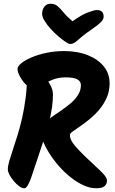

<svg xmlns="http://www.w3.org/2000/svg" viewBox="-20 -1018 615 1030"><path d="M568 -571Q568 -529 552.5 -494Q537 -459 513 -430.5Q489 -402 461.5 -379.5Q434 -357 410 -340.5Q386 -324 370.5 -313Q355 -302 355 -295Q355 -282 360 -270Q365 -258 374.5 -245.5Q384 -233 398 -218Q412 -203 430 -185Q461 -155 489 -129.5Q517 -104 535.5 -84Q554 -64 554 -49Q554 -32 541.5 -20Q529 -8 497 -8Q463 -8 428 -24Q393 -40 359.5 -66.5Q326 -93 296.5 -126.5Q267 -160 245 -195Q223 -230 210 -262.5Q197 -295 197 -320Q197 -337 212.5 -353.5Q228 -370 252.5 -387Q277 -404 305 -423Q333 -442 358 -463Q383 -484 398.5 -508.5Q414 -533 414 -561Q414 -581 395.5 -592Q377 -603 332 -603Q292 -603 260 -589.5Q228 -576 201 -562.5Q174 -549 149 -549Q134 -549 116.5 -567Q99 -585 86.5 -608.5Q74 -632 74 -648Q74 -662 94 -678.5Q114 -695 149 -710Q184 -725 229 -734.5Q274 -744 324 -744Q396 -744 451 -722Q506 -700 537 -661.5Q568 -623 568 -571ZM22 -109Q22 -127 29.5 -153Q37 -179 48.5 -213.5Q60 -248 73.5 -291Q87 -334 98.5 -384.5Q110 -435 117.5 -493Q125 -551 125 -617Q125 -632 132 -641Q139 -650 157 -650Q169 -650 187 -637Q205 -624 222.5 -603Q240 -582 252 -558Q264 -534 264 -511Q264 -479 259 -442Q254 -405 239 -348Q224 -291 192 -199Q178 -159 167 -124Q156 -89 146.5 -63Q137 -37 128 -22.5Q119 -8 110 -8Q98 -8 83 -19Q68 -30 54 -46.5Q40 -63 31 -80Q22 -97 22 -109ZM499 -964Q536 -964 536 -929Q536 -914 521.5 -899.5Q507 -885 486 -870.5Q465 -856 443 -840Q414 -818 394.5 -800Q375 -782 356 -782Q349 -782 331.5 -793.5Q314 -805 292.5 -823.5Q271 -842 251.5 -863.5Q232 -885 219 -906.5Q206 -928 206 -944Q206 -966 218 -982Q230 -998 251 -998Q274 -998 289 -985Q304 -972 321.5 -950.5Q339 -929 369 -904Q418 -939 452 -951.5Q486 -964 499 -964Z"/></svg>

Font: Kalam Variable Light
Style: Regular
Weight: 300
Designer: Lipi Raval, Jonny Pinhorn
Foundry: Indian Type Foundry
Version: Version 3.000